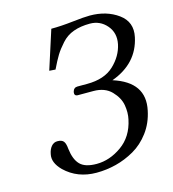

<svg xmlns="http://www.w3.org/2000/svg" viewBox="-102 -742 753 838"><g transform="rotate(-15 274.5 -323.0)"><path d="M242.2 -24.9Q301.3 -24.9 355.7 -63.5Q410.2 -102.1 425.8 -175.8Q432.6 -205.6 426.8 -240.2Q420.9 -274.9 391.4 -305.4Q361.8 -335.9 310.1 -335.9H240.2Q223.1 -335.9 226.1 -354Q231 -373 248 -373H292Q370.1 -373 413.1 -413.6Q456.1 -454.1 466.8 -505.9Q476.6 -554.7 446.8 -589.4Q417 -624 371.1 -624Q329.1 -624 297.1 -612.5Q265.1 -601.1 242.2 -575.4Q219.2 -549.8 206.1 -528.3Q192.9 -506.8 174.8 -469.2L147 -471.2L203.1 -646Q248 -646 301 -652.1Q354 -658.2 379.9 -658.2Q455.1 -658.2 507.6 -620.1Q560.1 -582 545.9 -516.1Q522 -403.3 402.8 -359.9Q543.9 -314.9 517.1 -191.9Q505.9 -137.7 475.3 -96.9Q444.8 -56.2 404.3 -33Q363.8 -9.8 320.3 1.2Q276.9 12.2 231.9 12.2Q146 12.2 88.9 -43Q50.8 -81.1 59.1 -118.2Q63 -139.2 74 -152.1Q85 -165 101.1 -165Q121.1 -165 129.2 -155Q137.2 -145 139.2 -120.1Q145 -71.3 167.7 -48.1Q190.4 -24.9 242.2 -24.9Z"/></g></svg>

Font: Linux Libertine
Style: Italic
Weight: 400
Italic angle: -12°
Designer: Philipp H. Poll
Foundry: Philipp H. Poll
Version: Version 5.1.6 ; ttfautohint (v0.9)